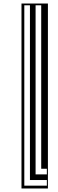

<svg xmlns="http://www.w3.org/2000/svg" viewBox="-20 -870 332 1090"><path d="M102 200V-850H252V200ZM246 120V88H214V-840H182V120ZM246 184V152H150V-840H118V184Z"/></svg>

Font: Rubik Broken Fax
Style: Regular
Weight: 400
Designer: Hubert and Fischer, NaN
Foundry: Hubert and Fischer, NaN
Version: Version 2.201